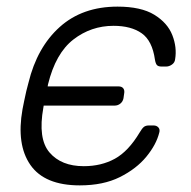

<svg xmlns="http://www.w3.org/2000/svg" viewBox="-20 -550 576 580"><path d="M221 10Q115 10 72 -51.5Q29 -113 48 -220Q50 -230 53 -245Q56 -260 59.5 -275Q63 -290 66 -300Q92 -407 160.5 -468.5Q229 -530 335 -530Q406 -530 446 -505.5Q486 -481 500.5 -444Q515 -407 509 -371Q508 -361 499.5 -355Q491 -349 482 -349H468Q458 -349 454 -353.5Q450 -358 448 -370Q440 -427 408 -449.5Q376 -472 323 -472Q255 -472 201.5 -430.5Q148 -389 125 -295L124 -289H338Q348 -289 352.5 -283Q357 -277 355 -267L353 -253Q351 -243 343.5 -237Q336 -231 326 -231H112L111 -225Q94 -131 129.5 -89.5Q165 -48 233 -48Q286 -48 327 -70.5Q368 -93 402 -150Q409 -162 414.5 -166.5Q420 -171 430 -171H444Q453 -171 458.5 -165Q464 -159 461 -149Q452 -113 422 -76.5Q392 -40 342 -15Q292 10 221 10Z"/></svg>

Font: Rubik Light Light
Style: Italic
Weight: 300
Italic angle: -12°
Version: Version 2.104